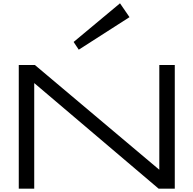

<svg xmlns="http://www.w3.org/2000/svg" viewBox="-20 -1144 1173 1164"><path d="M93.8 0V-750H191.4L944.8 -115.7H945.8V-750H1039.6V0H941.9L188.5 -639.6H187.5V0ZM457.5 -842.8 426.3 -889.6 707.5 -1124 765.1 -1040Z"/></svg>

Font: Michroma
Style: Regular
Weight: 400
Designer: Vernon Adams
Foundry: Vernon Adams
Version: Version 1.100; ttfautohint (v1.8.4.7-5d5b);gftools[0.9.29]